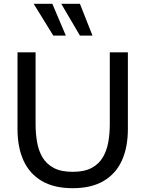

<svg xmlns="http://www.w3.org/2000/svg" viewBox="-20 -975 764 1009"><path d="M362 14Q264 14 199.5 -24Q135 -62 103.5 -131.5Q72 -201 72 -297V-700H167V-323Q167 -275 174.5 -230Q182 -185 202.5 -149.5Q223 -114 261.5 -93Q300 -72 362 -72Q424 -72 462.5 -93Q501 -114 521.5 -150Q542 -186 549.5 -230.5Q557 -275 557 -323V-700H652V-297Q652 -201 620.5 -131.5Q589 -62 524.5 -24Q460 14 362 14ZM466 -788H400L302 -955H400ZM326 -788H260L157 -955H255Z"/></svg>

Font: Cabin VF Beta
Style: Regular
Weight: 400
Designer: Pablo Impallari
Foundry: Pablo Impallari. http://www.impallari.com Igino Marini. http://www.ikern.com
Version: Version 2.200